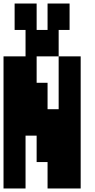

<svg xmlns="http://www.w3.org/2000/svg" viewBox="-20 -1050 540 1090"><path d="M438 -730V20H250V-130H188V-280H125V20H0V-730H125V-880H63V-1030H188V-880H250V-1030H375V-880H313V-730H188V-580H250V-430H313V-730Z"/></svg>

Font: 2P VHS
Style: Regular
Weight: 400
Designer: CodeMan38
Foundry: CodeMan38
Version: Version 3.000